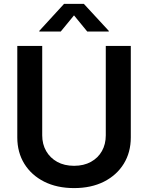

<svg xmlns="http://www.w3.org/2000/svg" viewBox="-20 -966 769 997"><path d="M364.7 10.7Q275.9 10.7 209.5 -22.7Q143.1 -56.2 106.4 -115.5Q69.8 -174.8 69.8 -252.4V-727.5H199.2V-263.2Q199.2 -217.3 219.7 -181.6Q240.2 -146 277.1 -125.5Q314 -105 364.7 -105Q415 -105 452.1 -125.5Q489.3 -146 509.3 -181.6Q529.3 -217.3 529.3 -263.2V-727.5H659.2V-252.4Q659.2 -174.8 622.6 -115.5Q585.9 -56.2 519.8 -22.7Q453.6 10.7 364.7 10.7ZM295.4 -802.2H184.1V-805.7L312.5 -945.8H415.5L544.9 -805.7V-802.2H433.1L364.3 -886.2Z"/></svg>

Font: Inter 18pt SemiBold
Style: Regular
Weight: 600
Designer: Rasmus Andersson
Foundry: rsms
Version: Version 4.001;git-66647c0bb